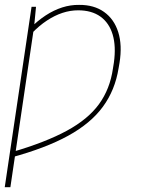

<svg xmlns="http://www.w3.org/2000/svg" viewBox="-26 -574 594 797"><path d="M115.7 -464.8 17.1 203.1H-6.3L105 -545.9H123.5ZM105 -434.6 97.2 -455.1Q130.4 -488.3 164.1 -510.3Q197.8 -532.2 232.4 -543.2Q267.1 -554.2 302.2 -553.7Q364.3 -554.2 406 -524.4Q447.8 -494.6 464.8 -440.7Q481.9 -386.7 470.2 -313.5L466.3 -291Q451.7 -199.7 400.9 -130.6Q350.1 -61.5 256.6 -10.3Q163.1 41 19 80.1L22.9 57.6Q163.1 16.6 251.2 -31.2Q339.4 -79.1 385 -141.8Q430.7 -204.6 442.9 -290L446.8 -314.5Q456.1 -381.8 441.7 -430.4Q427.2 -479 390.9 -505.1Q354.5 -531.2 298.3 -531.2Q265.6 -531.2 233.2 -520.5Q200.7 -509.8 168.5 -488.5Q136.2 -467.3 105 -434.6Z"/></svg>

Font: Inter 17pt Thin
Style: Italic
Weight: 250
Italic angle: -9.3988°
Version: Version 4.001;git-66647c0bb